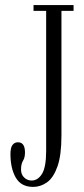

<svg xmlns="http://www.w3.org/2000/svg" viewBox="-20 -720 330 753"><path d="M110 13Q63 13 42 -23.2Q21 -59.5 21 -115.5Q21 -141 29 -151.5Q37 -162 50.5 -162Q78 -162 78 -122Q78 -102 70.2 -89.5Q62.5 -77 62.5 -55Q62.5 -35.5 74.8 -23.8Q87 -12 104 -12Q128.5 -12 144.8 -38.2Q161 -64.5 161 -128V-677.5H111.5V-700H268.5V-677.5H221V-189.5Q221 -111.5 205.5 -67.5Q190 -23.5 164.8 -5.2Q139.5 13 110 13Z"/></svg>

Font: Imbue 50pt Light
Style: Regular
Weight: 300
Designer: Tyler Finck
Foundry: Etcetera Type Company
Version: Version 1.102; ttfautohint (v1.8.3)